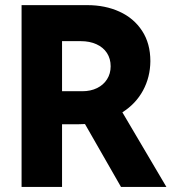

<svg xmlns="http://www.w3.org/2000/svg" viewBox="-20 -740 701 760"><path d="M65.4 -719.7H325.2Q396.5 -719.7 453.1 -693.8Q509.8 -668 542.5 -617.9Q575.2 -567.9 575.2 -498Q574.7 -434.6 546.1 -381.8Q517.6 -329.1 464.4 -295.4L638.7 0H459L316.4 -249Q295.9 -248 285.2 -248H225.6V0H65.4ZM305.7 -378.9Q338.9 -378.9 364.3 -391.4Q389.6 -403.8 403.8 -426.3Q418 -448.7 418 -477.5Q418 -507.8 403.3 -530.3Q388.7 -552.7 361.8 -564.9Q335 -577.1 299.8 -577.1H225.6V-378.9Z"/></svg>

Font: Reddit Sans Strawberry ExBold
Style: Regular
Weight: 800
Designer: Stephen Hutchings
Foundry: Reddit
Version: Version 1.013